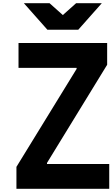

<svg xmlns="http://www.w3.org/2000/svg" viewBox="-20 -1187 707 1207"><path d="M472 -1000H278L130.2 -1166.7H291.7L375 -1092.4L458.3 -1166.7H619.8ZM96.4 -760.4V-916.7H653.6V-779.9L275.4 -162.8V-156.2H666.7V0H83.3V-138L461.6 -753.9V-760.4Z"/></svg>

Font: Monoid
Style: Bold
Weight: 700
Width: 4
Designer: Andreas Larsen (@larsenwork)
Version: Version 0.61